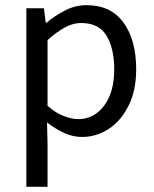

<svg xmlns="http://www.w3.org/2000/svg" viewBox="-20 -518 595 743"><path d="M82 205V-486H150L157 -430H160Q193 -458 232.5 -478Q272 -498 315 -498Q409 -498 458 -430.5Q507 -363 507 -250Q507 -168 477.5 -109Q448 -50 400.5 -19Q353 12 297 12Q263 12 229.5 -3Q196 -18 162 -44L164 41V205ZM283 -57Q343 -57 382.5 -108.5Q422 -160 422 -250Q422 -330 392.5 -379.5Q363 -429 294 -429Q263 -429 231.5 -412Q200 -395 164 -363V-108Q197 -80 228 -68.5Q259 -57 283 -57Z"/></svg>

Font: .
Style: 
Weight: 400
Designer: Paul D. Hunt, Dalton Maag
Foundry: Dalton Maag Ltd
Version: Version 1.200